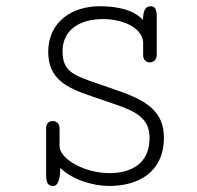

<svg xmlns="http://www.w3.org/2000/svg" viewBox="-20 -600 645 628"><path d="M317.4 -537.6C374.5 -537.6 442.4 -514.2 448.2 -463.4V-418.9C448.2 -403.8 459 -396 470.2 -396C482.4 -396 492.7 -404.3 492.7 -421.9V-545.4C492.7 -570.8 486.3 -579.6 473.1 -579.6C454.6 -579.6 447.8 -563.5 447.8 -534.7C414.1 -571.8 353 -579.6 306.2 -579.6C214.4 -579.6 137.7 -527.8 137.7 -430.2C137.7 -340.3 200.2 -312.5 276.9 -286.1L356.9 -258.8C428.2 -234.4 469.2 -211.4 469.2 -148.4C469.2 -64.9 409.2 -33.7 337.9 -33.7C256.8 -33.7 174.8 -80.1 174.8 -122.1V-180.2C174.8 -196.3 164.1 -204.1 152.3 -204.1C140.6 -204.1 130.9 -196.8 130.9 -181.2V-27.8C130.9 0 138.2 8.3 154.3 8.3C169.4 8.3 177.2 -13.7 177.2 -51.3C213.4 -13.2 284.2 8.3 336.4 8.3C430.2 8.3 516.1 -34.7 516.1 -150.4C516.1 -233.9 461.4 -270.5 366.7 -303.2L300.3 -326.2C221.2 -353.5 184.6 -365.2 184.6 -432.6C184.6 -497.1 233.9 -537.6 317.4 -537.6Z"/></svg>

Font: Cutive Mono
Style: Regular
Weight: 400
Monospace: yes
Designer: Vernon Adams
Foundry: Vernon Adams
Version: Version 1.002